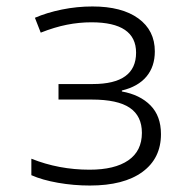

<svg xmlns="http://www.w3.org/2000/svg" viewBox="-20 -563 603 594"><path d="M258 11Q208 11 159.5 2.5Q111 -6 77 -21V-72Q162 -38 257 -38Q335 -38 377 -67Q419 -96 419 -152Q419 -204 381.5 -229.5Q344 -255 264 -255H161V-303H267Q401 -303 401 -400Q401 -494 263 -494Q225 -494 187 -486.5Q149 -479 106 -462L88 -508Q125 -524 171.5 -533.5Q218 -543 266 -543Q357 -543 408 -506Q459 -469 459 -404Q459 -357 433 -326Q407 -295 357 -283V-280Q413 -270 445.5 -237Q478 -204 478 -148Q478 -73 420.5 -31Q363 11 258 11Z"/></svg>

Font: Noto Sans Mono SemiCondensed Light
Style: Regular
Weight: 300
Width: 4
Designer: Monotype Design Team
Foundry: Monotype Imaging Inc.
Version: Version 2.014; ttfautohint (v1.8.4.7-5d5b)